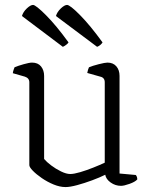

<svg xmlns="http://www.w3.org/2000/svg" viewBox="-20 -754 611 779"><path d="M246 5Q223 5 197.5 -5.5Q172 -16 149.5 -31.5Q127 -47 113 -61.5Q99 -76 99 -84V-420Q99 -437 81 -443L32 -457Q33 -465 35.5 -471.5Q38 -478 39 -481Q53 -487 76 -493.5Q99 -500 110 -500Q134 -500 146.5 -484.5Q159 -469 159 -446V-109Q169 -97 187.5 -83Q206 -69 227.5 -58.5Q249 -48 265 -48Q280 -48 305.5 -55.5Q331 -63 358.5 -74Q386 -85 405 -94V-420Q405 -439 387 -443L334 -458Q337 -473 341 -481Q355 -487 380.5 -493.5Q406 -500 416 -500Q439 -500 452 -485Q465 -470 465 -446V-50L531 -44Q537 -37 537 -26Q528 -16 505.5 -8Q483 0 471 0Q448 0 429 -13.5Q410 -27 407 -45Q385 -34 354 -22.5Q323 -11 293.5 -3Q264 5 246 5ZM235 -564 69 -689Q74 -706 89 -720Q104 -734 114 -734Q125 -734 166.5 -692.5Q208 -651 258 -582Q256 -578 249 -572.5Q242 -567 235 -564ZM374 -564 207 -689Q212 -706 227 -720Q242 -734 252 -734Q264 -734 305 -692.5Q346 -651 396 -582Q394 -578 388 -572.5Q382 -567 374 -564Z"/></svg>

Font: Texturina Thin
Style: Regular
Weight: 100
Designer: Guillermo Torres Carreño
Foundry: Omnibus-Type
Version: Version 1.002; ttfautohint (v1.8.3)